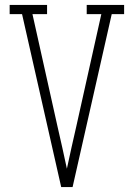

<svg xmlns="http://www.w3.org/2000/svg" viewBox="-20 -755 540 775"><path d="M227 0 69 -698H19V-735H170V-698H111L212 -245Q222 -202 231.5 -159Q241 -116 250 -74Q259 -116 268.5 -159Q278 -202 288 -245L389 -698H330V-735H481V-698H431L273 0Z"/></svg>

Font: Iosevka Slab Extralight
Style: Regular
Weight: 200
Monospace: yes
Designer: Belleve Invis
Foundry: Belleve Invis
Version: Version 11.1.1; ttfautohint (v1.8.3)